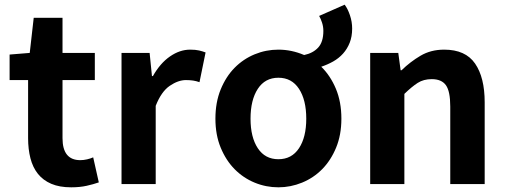

<svg xmlns="http://www.w3.org/2000/svg" viewBox="-20 -786 2163 820"><path d="M284 14Q234 14 199 -1Q164 -16 142 -43.5Q120 -71 110 -110Q100 -149 100 -196V-444H21V-553L107 -560L124 -710H247V-560H385V-444H247V-196Q247 -102 323 -102Q337 -102 352 -105.5Q367 -109 378 -114L402 -7Q379 1 350 7.5Q321 14 284 14Z M499 -560H619L629 -461H633Q664 -516 706 -545Q748 -574 792 -574Q815 -574 830 -570.5Q845 -567 858 -562L832 -435Q818 -440 804.5 -442Q791 -444 774 -444Q741 -444 705 -419.5Q669 -395 645 -334V0H499Z M1169 -106Q1226 -106 1257 -153Q1288 -200 1288 -279Q1288 -359 1257 -406.5Q1226 -454 1169 -454Q1112 -454 1081 -406.5Q1050 -359 1050 -279Q1050 -200 1081 -153Q1112 -106 1169 -106ZM1452 -766Q1465 -749 1474.5 -721Q1484 -693 1484 -664Q1484 -630 1473.5 -603.5Q1463 -577 1445 -557Q1427 -537 1403 -523.5Q1379 -510 1352 -501Q1391 -463 1414.5 -407Q1438 -351 1438 -279Q1438 -210 1415.5 -155.5Q1393 -101 1356 -63.5Q1319 -26 1270 -6Q1221 14 1169 14Q1116 14 1067.5 -6Q1019 -26 982 -63.5Q945 -101 922.5 -155.5Q900 -210 900 -279Q900 -349 922.5 -404Q945 -459 982 -496.5Q1019 -534 1067.5 -554Q1116 -574 1169 -574Q1225 -574 1279 -551Q1317 -559 1339 -583Q1361 -607 1361 -654Q1361 -672 1355.5 -689Q1350 -706 1343 -718Z M1561 -560H1681L1691 -486H1695Q1732 -522 1776 -548Q1820 -574 1877 -574Q1968 -574 2009 -514.5Q2050 -455 2050 -349V0H1903V-331Q1903 -396 1884.5 -422Q1866 -448 1824 -448Q1789 -448 1764 -432Q1739 -416 1707 -385V0H1561Z"/></svg>

Font: SpoqaHanSans-Bold
Style: Regular
Weight: 700
Designer: [Spoqa Han Sans] Dong-huui Kim \uAE40 \uB3D9 \uD718   [Noto Sans] Ryoko NISHIZUKA \u897F \u585A \u6DBC \u5B50  (kana & i
Foundry: Spoqa (http://www.spoqa-han-sans.com)
Version: Version 2.000